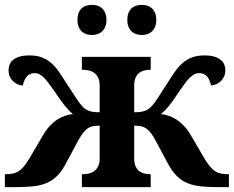

<svg xmlns="http://www.w3.org/2000/svg" viewBox="-20 -770 962 790"><path d="M316.9 -53.2H318.8Q330.1 -53.2 342.5 -55.4Q355 -57.6 365.5 -64.5Q376 -71.3 383.1 -84Q390.1 -96.7 390.1 -118.2V-252.9Q374.5 -252.9 362.5 -250.7Q350.6 -248.5 340.6 -241.7Q330.6 -234.9 321.3 -222.7Q312 -210.4 300.8 -189.9L250 -95.2Q233.4 -64 214.1 -45.2Q194.8 -26.4 170.4 -16.4Q146 -6.3 114.5 -3.2Q83 0 42 0H0V-53.2H2.9Q20 -53.2 33 -55.9Q45.9 -58.6 57.4 -65.9Q68.8 -73.2 79.3 -86.4Q89.8 -99.6 102.1 -120.1L157.2 -213.9Q170.4 -236.3 185.1 -252Q199.7 -267.6 215.3 -277.8Q231 -288.1 247.3 -293.5Q263.7 -298.8 279.8 -300.8Q271.5 -307.6 263.7 -315.7Q255.9 -323.7 247.1 -334.5Q238.3 -345.2 228 -359.6Q217.8 -374 205.1 -393.1Q191.4 -413.1 180.4 -427.5Q169.4 -441.9 159.9 -451.2Q150.4 -460.4 141.6 -464.8Q132.8 -469.2 124 -469.2Q102.1 -469.2 90.1 -455.1Q78.1 -440.9 74.2 -418Q62 -418.9 51.3 -423.8Q40.5 -428.7 32.5 -436.8Q24.4 -444.8 19.8 -456.1Q15.1 -467.3 15.1 -481Q15.1 -492.7 19.3 -503.7Q23.4 -514.6 33.4 -523.2Q43.5 -531.7 59.8 -536.9Q76.2 -542 101.1 -542Q130.9 -542 152.1 -533.9Q173.3 -525.9 190.2 -511.2Q207 -496.6 221.7 -475.6Q236.3 -454.6 252.9 -428.2Q277.8 -389.6 293.5 -366Q309.1 -342.3 320.8 -330.1Q332 -318.8 347.2 -313.5Q362.3 -308.1 390.1 -308.1V-418Q390.1 -439.5 383.1 -452.1Q376 -464.8 365.5 -471.7Q355 -478.5 342.5 -480.7Q330.1 -482.9 318.8 -482.9H316.9V-536.1H600.1V-482.9H598.1Q587.9 -482.9 576.4 -480.7Q564.9 -478.5 554.9 -471.7Q544.9 -464.8 538.6 -452.1Q532.2 -439.5 532.2 -418V-308.1Q559.6 -308.1 574.7 -313.5Q589.8 -318.8 601.1 -330.1Q613.3 -342.3 628.7 -366Q644 -389.6 668.9 -428.2Q685.5 -454.6 700.2 -475.6Q714.8 -496.6 731.9 -511.2Q749 -525.9 770.3 -533.9Q791.5 -542 820.8 -542Q845.7 -542 862.3 -536.9Q878.9 -531.7 888.9 -523.2Q898.9 -514.6 903.1 -503.7Q907.2 -492.7 907.2 -481Q907.2 -467.3 902.3 -456.1Q897.5 -444.8 889.4 -436.8Q881.3 -428.7 870.6 -423.8Q859.9 -418.9 848.1 -418Q844.2 -440.9 832 -455.1Q819.8 -469.2 797.9 -469.2Q789.1 -469.2 780.3 -464.8Q771.5 -460.4 762 -451.2Q752.4 -441.9 741.5 -427.5Q730.5 -413.1 716.8 -393.1Q704.1 -374 694.1 -359.6Q684.1 -345.2 675.3 -334.5Q666.5 -323.7 658.4 -315.7Q650.4 -307.6 642.1 -300.8Q658.2 -298.8 674.6 -293.5Q690.9 -288.1 706.5 -277.8Q722.2 -267.6 737.1 -252Q752 -236.3 765.1 -213.9L819.8 -120.1Q832 -99.6 842.8 -86.4Q853.5 -73.2 864.7 -65.9Q876 -58.6 889.2 -55.9Q902.3 -53.2 918.9 -53.2H921.9V0H879.9Q838.9 0 807.4 -3.2Q775.9 -6.3 751.5 -16.4Q727.1 -26.4 708 -45.2Q689 -64 671.9 -95.2L621.1 -189.9Q610.4 -210.4 600.8 -222.7Q591.3 -234.9 581.3 -241.7Q571.3 -248.5 559.6 -250.7Q547.9 -252.9 532.2 -252.9V-118.2Q532.2 -96.7 538.6 -84Q544.9 -71.3 554.9 -64.5Q564.9 -57.6 576.4 -55.4Q587.9 -53.2 598.1 -53.2H600.1V0H316.9ZM298.8 -688Q298.8 -705.1 303.7 -717Q308.6 -729 316.7 -736.3Q324.7 -743.7 335.4 -746.8Q346.2 -750 357.9 -750Q369.6 -750 380.4 -746.8Q391.1 -743.7 399.4 -736.3Q407.7 -729 412.8 -717Q418 -705.1 418 -688Q418 -671.4 412.8 -659.4Q407.7 -647.5 399.4 -640.1Q391.1 -632.8 380.4 -629.4Q369.6 -626 357.9 -626Q346.2 -626 335.4 -629.4Q324.7 -632.8 316.7 -640.1Q308.6 -647.5 303.7 -659.4Q298.8 -671.4 298.8 -688ZM503.9 -688Q503.9 -705.1 508.8 -717Q513.7 -729 522 -736.3Q530.3 -743.7 541 -746.8Q551.8 -750 564 -750Q575.2 -750 585.7 -746.8Q596.2 -743.7 604.5 -736.3Q612.8 -729 617.9 -717Q623 -705.1 623 -688Q623 -671.4 617.9 -659.4Q612.8 -647.5 604.5 -640.1Q596.2 -632.8 585.7 -629.4Q575.2 -626 564 -626Q551.8 -626 541 -629.4Q530.3 -632.8 522 -640.1Q513.7 -647.5 508.8 -659.4Q503.9 -671.4 503.9 -688Z"/></svg>

Font: Droid Serif
Style: Bold
Weight: 700
Designer: Monotype Design team
Foundry: Monotype Imaging Inc.
Version: Version 1.03